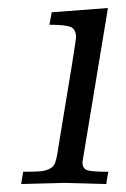

<svg xmlns="http://www.w3.org/2000/svg" viewBox="-20 -462 317 482"><path d="M33.2 0Q34.2 -4.9 35.6 -15.4Q37.1 -25.9 38.1 -30.8Q68.8 -30.8 82 -32Q95.2 -33.2 106.2 -39.1Q117.2 -44.9 120.1 -59.1Q122.1 -62 129.9 -112.8Q170.9 -358.9 170.9 -368.2Q170.9 -388.2 158 -394Q145 -399.9 104 -399.9Q106.9 -416 109.9 -431.2L251 -441.9L187 -55.2Q187 -38.1 200 -34.4Q212.9 -30.8 252 -30.8Q251 -25.9 249 -14.9Q247.1 -3.9 247.1 0Q145 -2.9 143.1 -2.9Q129.4 -2.9 33.2 0Z"/></svg>

Font: CMU Serif Extra
Style: RomanSlanted
Weight: 500
Italic angle: -9.46001°
Version: Version 0.7.0